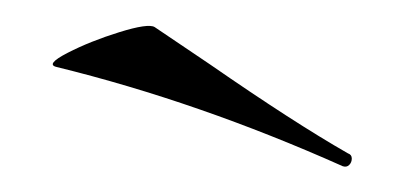

<svg xmlns="http://www.w3.org/2000/svg" viewBox="-20 -569 314 149"><path d="M24 -517Q15 -519 32.5 -528Q50 -537 72.5 -544Q95 -551 100 -548L143 -519Q208 -474 250 -450Q253 -449 253 -446Q253 -443 251 -441Q249 -439 246 -440Q134 -490 24 -517Z"/></svg>

Font: Cormorant SC Medium
Style: Regular
Weight: 500
Designer: Christian Thalmann (Catharsis Fonts)
Foundry: Catharsis Fonts
Version: Version 4.000